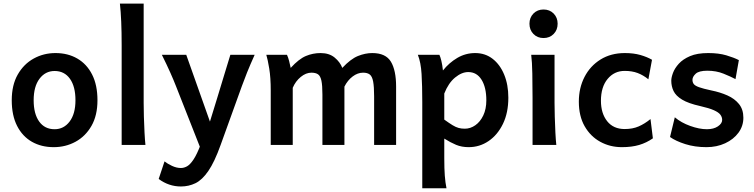

<svg xmlns="http://www.w3.org/2000/svg" viewBox="-20 -801 4166 1061"><path d="M44.9 -247.1Q44.9 -331.1 78.1 -389.2Q111.3 -447.3 166.3 -477.5Q221.2 -507.8 286.6 -507.8Q355 -507.8 407.2 -477.5Q459.5 -447.3 489 -389.2Q518.6 -331.1 518.6 -247.1Q518.6 -163.1 485.4 -105.2Q452.1 -47.4 397.2 -17.6Q342.3 12.2 276.9 12.2Q208.5 12.2 156.2 -17.6Q104 -47.4 74.5 -105.2Q44.9 -163.1 44.9 -247.1ZM166 -247.1Q166 -171.9 196.5 -129.4Q227.1 -86.9 281.7 -86.9Q332.5 -86.9 364.7 -129.4Q397 -171.9 397 -247.1Q397 -322.8 366.5 -365.7Q335.9 -408.7 281.7 -408.7Q230.5 -408.7 198.2 -365.7Q166 -322.8 166 -247.1Z M773.9 -781.2V-231.9Q773.9 -200.7 775.1 -156.2Q776.4 -111.8 778.6 -69.3Q780.8 -26.9 783.7 0H652.3V-551.8Q652.3 -694.8 642.6 -781.2Z M1158.2 -78.1 1101.6 53.7 952.6 -324.7Q939.5 -358.4 921.1 -399.7Q902.8 -440.9 874.5 -498H1009.3ZM1316.4 -324.7 1199.2 0Q1165.5 94.2 1131.3 143.8Q1097.2 193.4 1060.1 211.4Q1022.9 229.5 979.5 229.5Q913.1 229.5 856.9 188L889.2 90.8Q904.8 103.5 930.2 115.5Q955.6 127.4 979.5 127.4Q997.1 127.4 1014.2 117.7Q1031.2 107.9 1049.8 79.8Q1068.4 51.8 1089.4 -3.4Q1097.7 -24.9 1113.8 -60.5Q1129.9 -96.2 1139.2 -126Q1159.2 -189.9 1179.9 -258.3Q1200.7 -326.7 1219.7 -389.2Q1238.8 -451.7 1252.9 -498H1387.2Q1361.8 -441.4 1345.2 -400.1Q1328.6 -358.9 1316.4 -324.7Z M1883.3 -322.3V0H1761.7V-278.3Q1761.7 -329.6 1756.1 -355.5Q1750.5 -381.3 1737.3 -390.4Q1724.1 -399.4 1700.7 -399.4Q1670.9 -399.4 1642.1 -376Q1613.3 -352.5 1597.7 -315.9V0H1476.1V-300.3Q1476.1 -372.1 1467.8 -422.4Q1459.5 -472.7 1451.7 -498H1565.9Q1572.8 -483.4 1577.9 -463.1Q1583 -442.9 1586.4 -425.8Q1631.3 -475.1 1670.2 -491.5Q1709 -507.8 1751.5 -507.8Q1799.3 -507.8 1829.3 -482.9Q1859.4 -458 1871.6 -425.8Q1917.5 -475.1 1958 -491.5Q1998.5 -507.8 2037.1 -507.8Q2111.3 -507.8 2140.1 -460.2Q2168.9 -412.6 2168.9 -322.3V0H2047.4V-268.6Q2047.4 -322.3 2042 -350.6Q2036.6 -378.9 2023.4 -389.2Q2010.3 -399.4 1986.3 -399.4Q1956.5 -399.4 1928.7 -378.4Q1900.9 -357.4 1883.3 -322.3Z M2289.1 -498H2408.2Q2413.6 -486.8 2418.9 -465.1Q2424.3 -443.4 2427.7 -411.6Q2461.4 -454.1 2507.1 -481Q2552.7 -507.8 2606 -507.8Q2661.1 -507.8 2702.1 -476.1Q2743.2 -444.3 2766.1 -388.7Q2789.1 -333 2789.1 -261.2Q2789.1 -177.7 2759.3 -116.5Q2729.5 -55.2 2679.9 -21.5Q2630.4 12.2 2569.8 12.2Q2531.2 12.2 2500.2 -0.7Q2469.2 -13.7 2435.1 -35.2V73.2Q2435.1 131.8 2438 169.9Q2440.9 208 2447.3 239.3H2313.5Q2313.5 158.7 2313.5 73.2Q2313.5 -12.2 2313.5 -92.3Q2313.5 -172.4 2313.5 -236.8Q2313.5 -328.1 2309.6 -392.3Q2305.7 -456.5 2289.1 -498ZM2435.1 -284.2V-140.1Q2462.9 -120.1 2481 -109.1Q2499 -98.1 2514.4 -94Q2529.8 -89.8 2548.3 -89.8Q2579.6 -89.8 2606.7 -108.9Q2633.8 -127.9 2650.6 -163.1Q2667.5 -198.2 2667.5 -246.6Q2667.5 -317.9 2641.1 -360.4Q2614.7 -402.8 2567.4 -402.8Q2531.7 -402.8 2494.9 -372.6Q2458 -342.3 2435.1 -284.2Z M2915.5 -498H3044.4Q3044.4 -451.2 3044.4 -398.7Q3044.4 -346.2 3044.4 -301.5Q3044.4 -256.8 3044.4 -231.9Q3044.4 -200.7 3045.7 -156Q3046.9 -111.3 3049.1 -68.8Q3051.3 -26.4 3054.2 0H2922.9Q2922.9 -35.2 2922.9 -82.5Q2922.9 -129.9 2922.9 -177Q2922.9 -224.1 2922.9 -258.8Q2922.9 -330.1 2921.6 -394.8Q2920.4 -459.5 2915.5 -498ZM2905.8 -669.9Q2905.8 -703.6 2927.7 -726.1Q2949.7 -748.5 2983.4 -748.5Q3017.6 -748.5 3039.6 -726.1Q3061.5 -703.6 3061.5 -669.9Q3061.5 -635.7 3039.6 -613.3Q3017.6 -590.8 2983.4 -590.8Q2949.7 -590.8 2927.7 -613.3Q2905.8 -635.7 2905.8 -669.9Z M3587.9 -36.6Q3553.2 -12.2 3512.2 0Q3471.2 12.2 3416.5 12.2Q3351.1 12.2 3296.9 -17.6Q3242.7 -47.4 3210.7 -103.5Q3178.7 -159.7 3178.7 -239.3Q3178.7 -314.9 3210 -375.7Q3241.2 -436.5 3298.6 -472.2Q3356 -507.8 3433.1 -507.8Q3481.4 -507.8 3518.8 -497.1Q3556.2 -486.3 3583 -470.7L3563 -362.8Q3534.7 -385.7 3503.7 -397.5Q3472.7 -409.2 3432.1 -409.2Q3374.5 -409.2 3337.6 -364.7Q3300.8 -320.3 3300.8 -244.1Q3300.8 -174.8 3335.2 -131.3Q3369.6 -87.9 3432.1 -87.9Q3476.1 -87.9 3509.5 -102.5Q3543 -117.2 3574.7 -143.1Z M4063 -468.8 4044.4 -363.8Q4018.1 -377.9 3978 -394Q3938 -410.2 3888.7 -410.2Q3842.3 -410.2 3824.5 -393.6Q3806.6 -377 3806.6 -359.9Q3806.6 -346.2 3813.7 -336.7Q3820.8 -327.1 3843 -319.1Q3865.2 -311 3910.6 -301.3Q3959.5 -291.5 3999.5 -273.7Q4039.6 -255.9 4063.7 -226.1Q4087.9 -196.3 4087.9 -150.4Q4087.9 -104.5 4060.8 -67.6Q4033.7 -30.8 3987.3 -9.3Q3940.9 12.2 3883.8 12.2Q3820.3 12.2 3767.1 -4.6Q3713.9 -21.5 3682.6 -43.9L3709 -152.8Q3744.1 -123 3794.4 -105Q3844.7 -86.9 3886.2 -86.9Q3923.8 -86.9 3947.3 -102.8Q3970.7 -118.7 3970.7 -138.2Q3970.7 -153.8 3960.9 -167Q3951.2 -180.2 3925 -191.9Q3898.9 -203.6 3849.6 -214.8Q3783.7 -229.5 3749.3 -250.5Q3714.8 -271.5 3702.1 -297.9Q3689.5 -324.2 3689.5 -355Q3689.5 -372.6 3699 -398.2Q3708.5 -423.8 3731.2 -449Q3753.9 -474.1 3793.5 -491Q3833 -507.8 3893.6 -507.8Q3951.2 -507.8 3993.4 -495.4Q4035.6 -482.9 4063 -468.8Z"/></svg>

Font: Kanchenjunga
Style: Bold
Weight: 700
Designer: Becca Hirsbrunner Spalinger
Foundry: SIL International
Version: Version 2.001